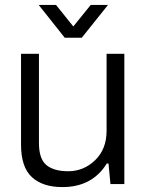

<svg xmlns="http://www.w3.org/2000/svg" viewBox="-20 -743 593 775"><path d="M136.2 -723.1H206.1L275.9 -636.2L346.2 -723.1H416L310.1 -590.8H241.2ZM231.9 12.2Q152.3 12.2 108.6 -28.1Q64.9 -68.4 64.9 -159.2V-525.9H137.2V-166Q137.2 -101.1 167.7 -76.4Q198.2 -51.8 254.9 -51.8Q317.9 -51.8 364 -96.4Q410.2 -141.1 410.2 -214.8V-525.9H481.9V0H425.8L418 -83H411.1Q352.1 12.2 231.9 12.2Z"/></svg>

Font: Archivo Light
Style: Regular
Weight: 300
Designer: Hector Gatti
Foundry: Omnibus-Type
Version: Version 2.001